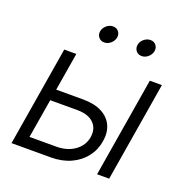

<svg xmlns="http://www.w3.org/2000/svg" viewBox="-131 -856 948 977"><g transform="rotate(20 343.5 -367.5)"><path d="M143.6 -333.5H301.3Q362.3 -333.5 402.6 -312.5Q442.9 -291.5 460 -254.2Q477.1 -216.8 468.8 -168Q460.9 -119.1 431.4 -81.1Q401.9 -43 354.7 -21.5Q307.6 0 246.6 0H34.7L124 -539.1H189.5L109.9 -61H254.9Q314 -61 354.5 -90.1Q395 -119.1 402.8 -166Q410.6 -213.9 381.1 -243.2Q351.6 -272.5 292 -272.5H132.8ZM498 0 587.4 -539.1H652.8L563.5 0ZM504.9 -642.6Q485.8 -642.6 474.6 -656.2Q463.4 -669.9 466.3 -689Q469.2 -708 485.4 -721.4Q501.5 -734.9 520.5 -734.9Q539.6 -734.9 550.5 -721.4Q561.5 -708 558.6 -689Q555.2 -669.9 539.6 -656.2Q523.9 -642.6 504.9 -642.6ZM302.2 -642.6Q283.2 -642.6 272 -656.2Q260.7 -669.9 263.7 -689Q267.1 -708 283 -721.4Q298.8 -734.9 317.9 -734.9Q336.9 -734.9 347.9 -721.4Q358.9 -708 356 -689Q352.5 -669.9 336.9 -656.2Q321.3 -642.6 302.2 -642.6Z"/></g></svg>

Font: Inter 18pt Light
Style: Italic
Weight: 300
Italic angle: -9.3988°
Designer: Rasmus Andersson
Foundry: rsms
Version: Version 4.001;git-66647c0bb